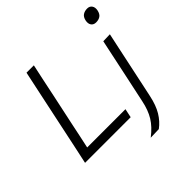

<svg xmlns="http://www.w3.org/2000/svg" viewBox="-232 -919 1302 1302"><g transform="rotate(-45 419.0 -268.0)"><path d="M46 0Q59 -59.5 70.8 -115Q82.5 -170.5 96.5 -236.5L146.5 -473Q161 -540.5 172.8 -597Q184.5 -653.5 197.5 -713H268Q255 -653 243 -596.8Q231 -540.5 217 -472.5L169 -247.5Q158.5 -196 149 -151.8Q139.5 -107.5 130 -63.5H497L483.5 0ZM481.5 194.5Q540.5 149 570.8 99.5Q601 50 615.5 -20.5L658 -219.5L668.5 -269Q682.5 -334.5 693.5 -387.2Q704.5 -440 716.5 -495.5L781.5 -497.5Q769.5 -441.5 758.2 -388.8Q747 -336 733 -270Q720 -209.5 710.5 -164.5Q701 -119.5 693.2 -82.8Q685.5 -46 677.5 -9.5Q662 64.5 632.8 112.8Q603.5 161 561.5 192ZM773 -620Q749.5 -620 737.8 -636.2Q726 -652.5 731.5 -680Q737.5 -707.5 754.8 -718.8Q772 -730 795.5 -730Q819 -730 830.5 -713.2Q842 -696.5 836.5 -670Q830.5 -642.5 813.8 -631.2Q797 -620 773 -620Z"/></g></svg>

Font: Commissioner Light
Style: Italic
Weight: 300
Italic angle: -12°
Designer: Kostas Bartsokas
Foundry: Kostas Bartsokas
Version: Version 1.000; ttfautohint (v1.8.3)